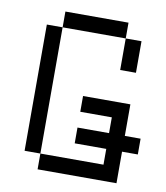

<svg xmlns="http://www.w3.org/2000/svg" viewBox="-74 -687 647 749"><g transform="rotate(10 250.0 -312.5)"><path d="M375 -562.5H125V-625H375ZM62.5 -562.5H125V-62.5H62.5ZM125 -62.5H375V-125H250V-187.5H375V-250H250V-312.5H437.5V-187.5H500V-125H437.5V0H125ZM375 -562.5H437.5V-437.5H375Z"/></g></svg>

Font: 寒蝉点阵体 16px
Style: Regular
Weight: 400
Designer: Designed by Warren2060
Foundry: ChillType
Version: Version 1.000